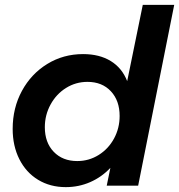

<svg xmlns="http://www.w3.org/2000/svg" viewBox="-20 -762 735 788"><path d="M32 -233Q32 -319 70 -389Q108 -459 174 -499.5Q240 -540 321 -540Q388 -540 434.5 -511.5Q481 -483 502 -429L566 -742H695L547 0H418L433 -73Q397 -35 350 -14.5Q303 6 250 6Q186 6 136.5 -24Q87 -54 59.5 -108.5Q32 -163 32 -233ZM471 -286Q471 -349 435 -387.5Q399 -426 339 -426Q291 -426 251 -401Q211 -376 187.5 -333Q164 -290 164 -240Q164 -177 200.5 -139Q237 -101 297 -101Q345 -101 385 -126Q425 -151 448 -193.5Q471 -236 471 -286Z"/></svg>

Font: Gontserrat Medium
Style: Italic
Weight: 500
Italic angle: -11.3°
Designer: Julieta Ulanovsky
Foundry: Julieta Ulanovsky
Version: Version 6.001